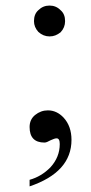

<svg xmlns="http://www.w3.org/2000/svg" viewBox="-20 -495 327 687"><path d="M212.9 -419.4Q212.9 -396.5 196.8 -379.4Q187.5 -372.1 178 -368.4Q168.5 -364.7 157.2 -364.7Q134.8 -364.7 117.2 -380.9Q101.6 -397.9 101.6 -419.4Q101.6 -444.8 117.2 -458.5Q133.8 -475.1 157.2 -475.1Q180.7 -475.1 196.8 -458.5Q212.9 -444.8 212.9 -419.4ZM235.8 5.4Q235.8 121.1 85.9 171.9V148.4Q127.9 136.7 160.2 104Q193.8 67.4 193.8 20.5Q193.8 0 182.6 0Q178.7 0 173.6 1.7Q168.5 3.4 161.1 6.8Q153.8 10.7 148.7 12.9Q143.6 15.1 139.2 15.1Q85.9 15.1 85.9 -40.5Q85.9 -67.4 105.5 -83.5Q126 -100.1 151.4 -100.1Q183.1 -100.1 207.5 -74.2Q235.8 -43.5 235.8 5.4Z"/></svg>

Font: Simplified Naskh
Style: Regular
Weight: 400
Designer: SIL International
Foundry: Arabeyes
Version: 1.02_alpha